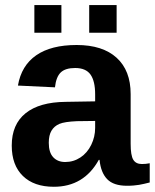

<svg xmlns="http://www.w3.org/2000/svg" viewBox="-20 -712 599 742"><path d="M188 9.8Q111.3 9.8 68.4 -32Q25.4 -73.7 25.4 -149.4Q25.4 -231.4 78.9 -274.4Q132.3 -317.4 233.9 -318.4L347.7 -320.3V-347.2Q347.7 -398.9 329.6 -424.1Q311.5 -449.2 270.5 -449.2Q232.4 -449.2 214.6 -431.9Q196.8 -414.6 192.4 -374.5L49.3 -381.3Q62.5 -458.5 119.9 -498.3Q177.2 -538.1 276.4 -538.1Q376.5 -538.1 430.7 -488.8Q484.9 -439.5 484.9 -348.6V-156.2Q484.9 -111.8 494.9 -95Q504.9 -78.1 528.3 -78.1Q543.9 -78.1 558.6 -81.1V-6.8Q546.4 -3.9 536.6 -1.5Q526.9 1 517.1 2.4Q507.3 3.9 496.3 4.9Q485.4 5.9 470.7 5.9Q418.9 5.9 394.3 -19.5Q369.6 -44.9 364.7 -94.2H361.8Q304.2 9.8 188 9.8ZM347.7 -244.6 277.3 -243.7Q229.5 -241.7 209.5 -233.2Q189.5 -224.6 179 -207Q168.5 -189.5 168.5 -160.2Q168.5 -122.6 185.8 -104.2Q203.1 -85.9 231.9 -85.9Q264.2 -85.9 290.8 -103.5Q317.4 -121.1 332.5 -152.1Q347.7 -183.1 347.7 -217.8ZM324.7 -585.4V-692.4H430.7V-585.4ZM112.8 -585.4V-692.4H217.3V-585.4Z"/></svg>

Font: TypoPRO Liberation Sans
Style: Bold
Weight: 700
Designer: Steve Matteson
Foundry: Ascender Corporation
Version: Version 2.00.1